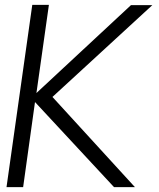

<svg xmlns="http://www.w3.org/2000/svg" viewBox="-20 -770 654 790"><path d="M449.2 0 124 -350.1 75.2 0H6.8L112.8 -750H181.2L129.9 -387.2L519 -749H606.9L195.8 -371.1L535.2 0Z"/></svg>

Font: Oakes Grotesk
Style: Light Italic
Weight: 300
Designer: Samuel Oakes
Foundry: Samuel Oakes
Version: Version 1.0 | wf-rip DC20170320